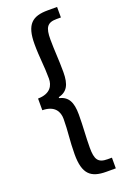

<svg xmlns="http://www.w3.org/2000/svg" viewBox="-180 -853 716 1081"><g transform="rotate(-20 177.5 -312.5)"><path d="M259 171H315V107H289C232 107 217 82 217 12C217 -53 223 -111 223 -185C223 -261 202 -297 150 -310V-315C202 -328 223 -363 223 -440C223 -514 217 -572 217 -637C217 -707 232 -733 289 -733H315V-796H259C166 -796 124 -761 124 -643C124 -562 134 -508 134 -433C134 -392 113 -349 38 -348V-278C113 -277 134 -234 134 -191C134 -117 124 -63 124 18C124 136 166 171 259 171Z"/></g></svg>

Font: Noto Sans HK Medium
Style: Regular
Weight: 500
Designer: Ryoko NISHIZUKA 西塚涼子 (kana, bopomofo & ideographs); Paul D. Hunt (Latin, Greek & Cyrillic); Sandoll Communications 산돌커뮤니
Foundry: Adobe
Version: Version 2.002;hotconv 1.0.116;makeotfexe 2.5.65601